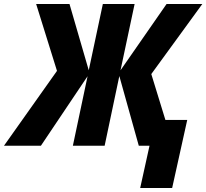

<svg xmlns="http://www.w3.org/2000/svg" viewBox="-79 -734 1039 967"><path d="M627 213 674 0H620L522 -351L448 0H288L362 -350L127 0H-59L208 -377L103 -714H271L368 -380L439 -714H599L528 -380L760 -714H940L683 -361L754 -130H864L788 213Z"/></svg>

Font: Noto Sans Display Extra
Style: Italic
Weight: 800
Italic angle: -12°
Designer: Monotype Design Team
Foundry: Monotype Imaging Inc.
Version: Version 1.900